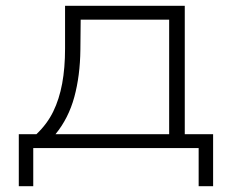

<svg xmlns="http://www.w3.org/2000/svg" viewBox="-20 -512 815 664"><path d="M45 132V-48H106Q143 -83 164 -126Q185 -169 195 -223Q205 -277 205 -344V-492H619V-48H717V132H667V0H95V132ZM172 -48H565V-444H259L258 -340Q257 -250 237 -176.5Q217 -103 172 -48Z"/></svg>

Font: Nunito Sans 7pt Expanded ExtraLight
Style: Regular
Weight: 250
Width: 7
Designer: Vernon Adams
Foundry: Vernon Adams
Version: Version 3.101;gftools[0.9.27]